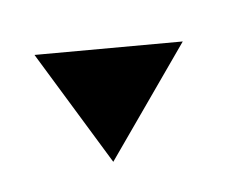

<svg xmlns="http://www.w3.org/2000/svg" viewBox="-52 -574 535 424"><g transform="rotate(-15 215.0 -362.5)"><path d="M161 -226 54 -499 378 -443Z"/></g></svg>

Font: Reggae One
Style: Regular
Weight: 400
Designer: Fontworks Inc.
Foundry: Fontworks Inc.
Version: Version 1.100